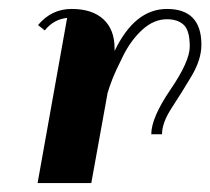

<svg xmlns="http://www.w3.org/2000/svg" viewBox="-20 -409 470 429"><path d="M80 -341 65 -353Q95 -389 140 -389Q186 -389 211 -366Q236 -343 236 -301V-295Q281 -389 353 -389Q430 -389 430 -309Q430 -276 408 -239Q386 -202 364 -168.5Q342 -135 342 -109H318Q318 -146 361 -209Q404 -272 404 -305Q404 -341 390.5 -353.5Q377 -366 353 -366Q324 -366 298.5 -343Q273 -320 255.5 -285Q238 -250 231 -232Q224 -214 220 -200V-199L184 0H64L130 -369Q100 -366 80 -341Z"/></svg>

Font: Sail
Style: Regular
Weight: 400
Designer: Miguel Hernandez
Foundry: Miguel Hernandez
Version: Version 1.002